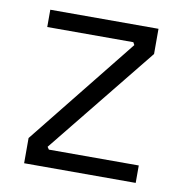

<svg xmlns="http://www.w3.org/2000/svg" viewBox="-65 -590 616 652"><g transform="rotate(10 242.5 -264.5)"><path d="M444.8 0H60.1V-86.9L358.9 -460L354 -469.2H57.1V-528.8H430.2V-441.9L128.9 -68.8L134.8 -60.1H444.8Z"/></g></svg>

Font: Sora Light
Style: Regular
Weight: 300
Designer: Jonathan Barnbrook, Julián Moncada
Foundry: Barnbrook Fonts
Version: Version 2.000